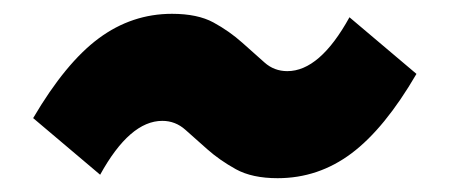

<svg xmlns="http://www.w3.org/2000/svg" viewBox="-20 -496 672 278"><path d="M229 -476Q266 -476 289 -463.5Q312 -451 331 -434Q349 -418 363 -405.5Q377 -393 396 -393Q443 -393 486 -471L583 -389Q537 -310 489 -274Q441 -238 382 -238Q345 -238 321.5 -251Q298 -264 280 -280Q263 -295 248.5 -308Q234 -321 215 -321Q168 -321 125 -243L28 -325Q75 -405 123 -440.5Q171 -476 229 -476Z"/></svg>

Font: Wix Madefor Text ExtraBold
Style: Italic
Weight: 800
Italic angle: -12°
Designer: Dalton Maag Ltd
Foundry: Dalton Maag Ltd
Version: Version 3.100